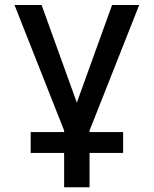

<svg xmlns="http://www.w3.org/2000/svg" viewBox="-20 -538 626 782"><path d="M105 85V0H481.4V85ZM243.7 0 39.1 -517.6H149.4L308.1 -78.1H277.8L436.5 -517.6H546.9L342.3 0ZM241.2 224.6V-46.9H344.7V224.6Z"/></svg>

Font: Cascadia Code
Style: Regular
Weight: 400
Monospace: yes
Designer: Aaron Bell
Foundry: Saja Typeworks
Version: Version 2106.017